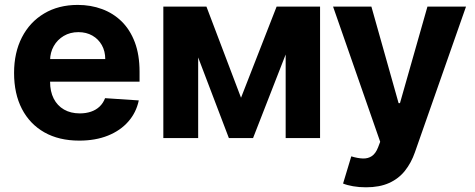

<svg xmlns="http://www.w3.org/2000/svg" viewBox="-20 -573 1971 797"><path d="M308.9 10.7Q224.8 10.7 164.2 -23.6Q103.7 -57.9 71 -120.9Q38.4 -183.9 38.4 -270.2Q38.4 -354.4 71 -418Q103.7 -481.5 163.2 -517Q222.7 -552.6 302.9 -552.6Q356.9 -552.6 403.6 -535.3Q450.3 -518.1 485.3 -483.7Q520.2 -449.2 539.8 -397.2Q559.3 -345.2 559.3 -275.6V-234H98.7V-327.8H416.9Q416.9 -360.4 402.7 -385.7Q388.5 -410.9 363.5 -425.2Q338.4 -439.6 305.4 -439.6Q271 -439.6 244.5 -423.8Q218 -408 203.1 -381.6Q188.2 -355.1 187.9 -322.8V-233.7Q187.9 -193.2 202.9 -163.7Q218 -134.2 245.7 -118.3Q273.4 -102.3 311.4 -102.3Q336.6 -102.3 357.6 -109.4Q378.6 -116.5 393.5 -130.7Q408.4 -144.9 416.2 -165.5L556.1 -156.2Q545.5 -105.8 512.6 -68.4Q479.8 -30.9 428.1 -10.1Q376.4 10.7 308.9 10.7Z M980.5 -167.3 1128.2 -545.5H1243.3L1030.5 0H930L722.3 -545.5H837ZM802.6 -545.5V0H658V-545.5ZM1165.8 0V-545.5H1308.6V0Z M1499.3 204.5Q1470.5 204.5 1445.5 200.1Q1420.5 195.7 1404.1 188.9L1438.2 76Q1464.8 84.2 1486.3 84.9Q1507.8 85.6 1523.6 74.9Q1539.4 64.3 1549.4 38.7L1558.2 15.6L1362.6 -545.5H1521.7L1634.6 -144.9H1640.3L1754.3 -545.5H1914.4L1702.4 58.9Q1687.1 103 1661 135.8Q1634.9 168.7 1595.2 186.6Q1555.4 204.5 1499.3 204.5Z"/></svg>

Font: InterMG
Style: Bold
Weight: 700
Designer: Rasmus Andersson
Foundry: rsms
Version: Version 3.019;December 26, 2023;FontCreator 15.0.0.2955 64-b